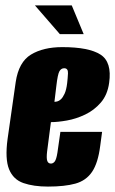

<svg xmlns="http://www.w3.org/2000/svg" viewBox="-20 -676 425 709"><path d="M157 13Q104 13 66.5 0Q29 -13 13.5 -51Q-2 -89 8 -163L38 -373Q49 -447 94.5 -474.5Q140 -502 210 -502Q308 -502 351 -474.5Q394 -447 383 -370Q377 -326 352.5 -297.5Q328 -269 294.5 -253Q261 -237 227 -231Q193 -225 168 -225L154 -117Q151 -92 154.5 -82Q158 -72 168 -72Q176 -72 182 -79.5Q188 -87 192 -112L203 -189H357L350 -137Q342 -74 320 -41.5Q298 -9 258.5 2Q219 13 157 13ZM181 -300Q185 -300 191.5 -301.5Q198 -303 205 -309.5Q212 -316 218.5 -330Q225 -344 228 -369Q230 -386 231 -405Q232 -424 217 -424Q206 -424 199.5 -413Q193 -402 188 -358ZM201 -550 109 -656H245L289 -550Z"/></svg>

Font: Alumni Sans Black
Style: Italic
Weight: 900
Italic angle: -8°
Version: Version 1.016